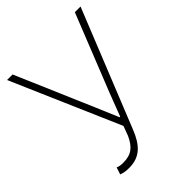

<svg xmlns="http://www.w3.org/2000/svg" viewBox="-212 -834 955 955"><g transform="rotate(-45 266.0 -356.5)"><path d="M131 13C207 13 247 -32 277 -107L526 -726H486L324 -319L278 -199H274L223 -319L48 -726H9L257 -155L238 -104C213 -50 185 -26 126 -26C111 -26 98 -28 87 -33L75 4C94 11 107 13 131 13Z"/></g></svg>

Font: Noto Sans T Chinese Thin
Style: Regular
Weight: 100
Designer: Ryoko NISHIZUKA (kana & ideographs); Paul D. Hunt (Latin, Greek & Cyrillic); Wenlong ZHANG (bopomofo); Sandoll Communica
Foundry: Adobe Systems Incorporated
Version: Version 1.000;PS 1;hotconv 1.0.78;makeotf.lib2.5.61930